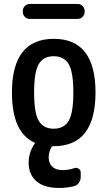

<svg xmlns="http://www.w3.org/2000/svg" viewBox="-20 -725 540 965"><path d="M129.9 -705.1H370.1Q384.8 -705.1 395 -694.8Q405.3 -684.6 405.3 -669.9V-665Q405.3 -650.4 395 -640.1Q384.8 -629.9 370.1 -629.9H129.9Q115.2 -629.9 105 -640.1Q94.7 -650.4 94.7 -665V-669.9Q94.7 -684.6 105 -694.8Q115.2 -705.1 129.9 -705.1ZM325.2 -402.8Q301.8 -442.4 250 -442.4Q198.2 -442.4 174.8 -402.8Q151.4 -363.3 151.4 -260.3Q151.4 -157.2 174.8 -117.7Q198.2 -78.1 250 -78.1Q301.8 -78.1 325.2 -117.7Q348.6 -157.2 348.6 -260.3Q348.6 -363.3 325.2 -402.8ZM152.3 -8.8Q40 -60.5 40 -259.8Q40 -529.3 250 -529.8Q460 -530.3 460 -260.3Q460 9.8 250 9.8H246.1Q240.2 9.8 239.3 13.7Q225.6 37.1 224.6 64.5Q224.6 95.7 242.7 112.8Q260.7 129.9 293 129.9Q325.2 129.9 353.5 120.1Q365.2 116.2 375.5 123Q385.7 129.9 385.7 141.6V165Q385.7 180.7 376.5 193.8Q367.2 207 351.6 210.9Q315.4 219.7 278.3 219.7Q201.2 219.7 162.6 185.5Q124 151.4 124 93.8Q124 40 154.3 -2.9Q158.2 -6.8 152.3 -8.8Z"/></svg>

Font: Rounded-L Mgen+ 1m medium
Style: Regular
Weight: 500
Designer: [Source Han Sans]
Ryoko NISHIZUKA  (kana & ideographs); Paul D. Hunt (Latin, Greek & Cyrillic); Wenlong ZHANG  (bopomofo
Version: Version 1.059.20150602